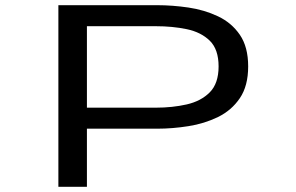

<svg xmlns="http://www.w3.org/2000/svg" viewBox="-20 -720 1140 740"><path d="M205 0V-700H586Q644.5 -700 706 -691Q767.5 -682 820 -657.2Q872.5 -632.5 904.5 -585.8Q936.5 -539 936.5 -464Q936.5 -389 904.5 -341.8Q872.5 -294.5 820.2 -269Q768 -243.5 706.5 -233.8Q645 -224 586 -224H315V0ZM315 -305H580.5Q644.5 -305 699.5 -317.5Q754.5 -330 788.5 -364.2Q822.5 -398.5 822.5 -464Q822.5 -529.5 788.8 -562.8Q755 -596 700 -607.5Q645 -619 580.5 -619H315Z"/></svg>

Font: Trispace Expanded
Style: Regular
Weight: 400
Width: 7
Designer: Tyler Finck
Foundry: Etcetera Type Company
Version: Version 1.210; ttfautohint (v1.8.3)